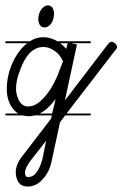

<svg xmlns="http://www.w3.org/2000/svg" viewBox="-20 -439 451 707"><path d="M314 -14H220L201 11L170 155Q165 179 155 196.5Q145 214 133 225Q130 229 126 232L116 239Q112 241 109 242Q96 248 84 248Q65 248 54 239L48 232Q38 216 38 195Q38 181 44.5 165Q51 149 66 131L168 -2L171 -14H108Q97 -11 86 -11Q74 -11 63 -14H0V-21H47Q37 -27 29 -37Q18 -50 11.5 -68.5Q5 -87 5 -112Q5 -146 15.5 -179.5Q26 -213 44 -240Q60 -264 80 -280H0V-287H90Q113 -302 139 -302Q166 -302 191 -287H314V-280H242L264 -275L263 -274Q263 -272 262.5 -271Q262 -270 262 -269L219 -69L378 -277Q384 -285 391 -285Q398 -285 404.5 -278.5Q411 -272 411 -266Q411 -260 406 -256L225 -21H314ZM201 -185Q204 -192 206.5 -199Q209 -206 212 -213Q202 -237 181.5 -251.5Q161 -266 140 -266Q112 -266 90.5 -244.5Q69 -223 54 -181Q39 -144 39 -112Q39 -100 42.5 -87.5Q46 -75 51.5 -66Q57 -57 65 -52Q73 -47 83 -47Q103 -47 120 -59.5Q137 -72 152.5 -92Q168 -112 180.5 -136.5Q193 -161 201 -185ZM150 79 93 152Q72 180 72 197Q72 203 74.5 208Q77 213 83 213Q102 213 115 195Q128 177 136 148ZM160 -419Q170 -417 174.5 -408Q179 -399 179 -389Q179 -380 176.5 -370.5Q174 -361 169.5 -354Q165 -347 158.5 -342.5Q152 -338 145 -338Q132 -338 126.5 -347.5Q121 -357 121 -368Q121 -377 123.5 -386Q126 -395 130.5 -402Q135 -409 141.5 -414Q148 -419 155 -419ZM185 -75Q163 -44 137 -27Q132 -24 126 -21H172ZM224 -259Q226 -268 228 -276L229 -280H202Q213 -271 224 -259Z"/></svg>

Font: Gruenewald VA 3. Klasse
Style: Regular
Weight: 400
Designer: Peter Wiegel
Foundry: Peter Wiegel, nach dem Schriftentwurf von Dr. H. Gr¸newald
Version: Version 0.007